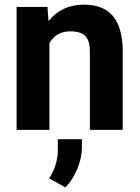

<svg xmlns="http://www.w3.org/2000/svg" viewBox="-20 -558 600 825"><path d="M51.3 0ZM184.1 -528.3 188.5 -467.3Q245.1 -538.1 340.3 -538.1Q424.3 -538.1 465.3 -488.8Q506.3 -439.5 507.3 -341.3V0H366.2V-337.9Q366.2 -382.8 346.7 -403.1Q327.1 -423.3 281.7 -423.3Q222.2 -423.3 192.4 -372.6V0H51.3V-528.3ZM261.2 247.1 191.4 208.5Q227.1 152.3 228.5 90.3V40H332V74.7Q332 120.1 311.8 168.5Q291.5 216.8 261.2 247.1Z"/></svg>

Font: Roboto
Style: Bold
Weight: 700
Designer: Google
Version: Version 2.134; 2016; ttfautohint (v1.6)